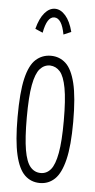

<svg xmlns="http://www.w3.org/2000/svg" viewBox="-49 -668 349 708"><g transform="rotate(5 125.0 -314.5)"><path d="M126 8Q93 8 70 -14Q47 -36 35 -87.5Q23 -139 23 -227Q23 -319 35 -370Q47 -421 70.5 -442Q94 -463 126 -463Q158 -463 181 -442Q204 -421 216.5 -370Q229 -319 229 -227Q229 -139 216.5 -87.5Q204 -36 181 -14Q158 8 126 8ZM126 -29Q148 -29 163 -47Q178 -65 186 -108.5Q194 -152 194 -228Q194 -306 186 -349Q178 -392 163 -409Q148 -426 126 -427Q104 -427 88.5 -409.5Q73 -392 65 -349Q57 -306 57 -228Q57 -152 64.5 -108.5Q72 -65 87.5 -47Q103 -29 126 -29ZM88 -545 60 -557Q70 -596 87.5 -616.5Q105 -637 126 -637Q147 -637 165 -616.5Q183 -596 193 -557L165 -545Q154 -605 126 -605Q99 -605 88 -545Z"/></g></svg>

Font: Inconsolata UltraCondensed Light
Style: Regular
Weight: 300
Width: 1
Monospace: yes
Designer: Raph Levien, Cyreal, Brenton Simpson
Foundry: Raph Levien, Cyreal, Google
Version: Version 3.001; ttfautohint (v1.8.2.53-6de2)